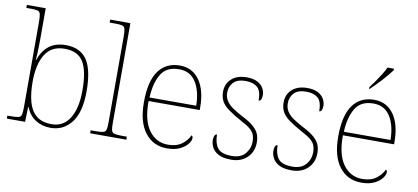

<svg xmlns="http://www.w3.org/2000/svg" viewBox="-71 -1010 2755 1264"><g transform="rotate(10 1307.0 -378.0)"><path d="M313 10Q256 10 212.5 -18Q169 -46 148 -99H145L142 0H20V-20H41Q78 -20 94 -24Q110 -28 114 -43.5Q118 -59 118 -94V-662Q118 -699 114 -715.5Q110 -732 95.5 -736Q81 -740 51 -740H20V-760H146V-560Q146 -541 145.5 -515.5Q145 -490 144 -463.5Q143 -437 141 -414H144Q164 -476 207.5 -510Q251 -544 320 -544Q416 -544 461 -478Q506 -412 506 -267Q506 -129 453 -59.5Q400 10 313 10ZM317 -15Q394 -15 436 -81.5Q478 -148 478 -270Q478 -400 441 -459.5Q404 -519 316 -519Q228 -519 186.5 -452Q145 -385 145 -269Q145 -190 161 -133Q177 -76 214.5 -45.5Q252 -15 317 -15Z M577 0V-20H607Q644 -20 660 -24Q676 -28 680 -43.5Q684 -59 684 -94V-662Q684 -699 680 -715.5Q676 -732 661.5 -736Q647 -740 617 -740H577V-760H712V-94Q712 -59 716 -43.5Q720 -28 736.5 -24Q753 -20 789 -20H819V0Z M1092 10Q999 10 944.5 -60.5Q890 -131 890 -262Q890 -404 940 -473Q990 -542 1083 -542Q1166 -542 1213.5 -475.5Q1261 -409 1261 -290V-276H919Q918 -146 966.5 -80.5Q1015 -15 1093 -15Q1150 -15 1185 -40.5Q1220 -66 1237 -103Q1242 -100 1244 -96Q1246 -92 1246 -85Q1246 -68 1228.5 -45.5Q1211 -23 1177 -6.5Q1143 10 1092 10ZM1233 -300Q1232 -397 1194 -457Q1156 -517 1082 -517Q998 -517 962 -458Q926 -399 921 -300Z M1521 10Q1465 10 1434.5 -7Q1404 -24 1392 -48.5Q1380 -73 1380 -95Q1380 -109 1382.5 -118.5Q1385 -128 1389.5 -132.5Q1394 -137 1401 -137Q1401 -80 1425.5 -47.5Q1450 -15 1521 -15Q1580 -15 1610 -50Q1640 -85 1640 -132Q1640 -156 1633 -175.5Q1626 -195 1605.5 -213Q1585 -231 1544 -252Q1486 -284 1452.5 -308.5Q1419 -333 1405 -359.5Q1391 -386 1391 -422Q1391 -475 1428 -508.5Q1465 -542 1529 -542Q1574 -542 1601.5 -527Q1629 -512 1641 -489.5Q1653 -467 1653 -445Q1653 -426 1648 -415.5Q1643 -405 1632 -405Q1632 -470 1604 -493.5Q1576 -517 1526 -517Q1471 -517 1445 -489.5Q1419 -462 1419 -421Q1419 -390 1434 -366.5Q1449 -343 1477.5 -323.5Q1506 -304 1546 -283Q1597 -257 1623 -233.5Q1649 -210 1658.5 -185.5Q1668 -161 1668 -131Q1668 -68 1627 -29Q1586 10 1521 10Z M1926 10Q1870 10 1839.5 -7Q1809 -24 1797 -48.5Q1785 -73 1785 -95Q1785 -109 1787.5 -118.5Q1790 -128 1794.5 -132.5Q1799 -137 1806 -137Q1806 -80 1830.5 -47.5Q1855 -15 1926 -15Q1985 -15 2015 -50Q2045 -85 2045 -132Q2045 -156 2038 -175.5Q2031 -195 2010.5 -213Q1990 -231 1949 -252Q1891 -284 1857.5 -308.5Q1824 -333 1810 -359.5Q1796 -386 1796 -422Q1796 -475 1833 -508.5Q1870 -542 1934 -542Q1979 -542 2006.5 -527Q2034 -512 2046 -489.5Q2058 -467 2058 -445Q2058 -426 2053 -415.5Q2048 -405 2037 -405Q2037 -470 2009 -493.5Q1981 -517 1931 -517Q1876 -517 1850 -489.5Q1824 -462 1824 -421Q1824 -390 1839 -366.5Q1854 -343 1882.5 -323.5Q1911 -304 1951 -283Q2002 -257 2028 -233.5Q2054 -210 2063.5 -185.5Q2073 -161 2073 -131Q2073 -68 2032 -29Q1991 10 1926 10Z M2391 10Q2298 10 2243.5 -60.5Q2189 -131 2189 -262Q2189 -404 2239 -473Q2289 -542 2382 -542Q2465 -542 2512.5 -475.5Q2560 -409 2560 -290V-276H2218Q2217 -146 2265.5 -80.5Q2314 -15 2392 -15Q2449 -15 2484 -40.5Q2519 -66 2536 -103Q2541 -100 2543 -96Q2545 -92 2545 -85Q2545 -68 2527.5 -45.5Q2510 -23 2476 -6.5Q2442 10 2391 10ZM2532 -300Q2531 -397 2493 -457Q2455 -517 2381 -517Q2297 -517 2261 -458Q2225 -399 2220 -300ZM2335 -619Q2350 -638 2368 -664Q2386 -690 2403 -717Q2420 -744 2430 -766H2473V-756Q2464 -743 2447.5 -723Q2431 -703 2411 -681Q2391 -659 2371.5 -639.5Q2352 -620 2337 -606H2335Z"/></g></svg>

Font: Noto Serif Kannada Thin
Style: Regular
Weight: 250
Version: Version 2.003